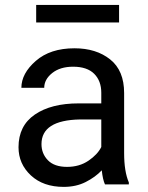

<svg xmlns="http://www.w3.org/2000/svg" viewBox="-20 -729 584 759"><path d="M395 0Q386.2 -19 382.3 -55.7Q356.9 -28.8 318.8 -9.5Q280.8 9.8 231.9 9.8Q150.9 9.8 102.1 -35.6Q53.2 -81.1 53.2 -147Q53.2 -231.9 117.7 -276.1Q182.1 -320.3 291 -320.3H380.4V-362.3Q380.4 -409.2 352.3 -437.3Q324.2 -465.3 269 -465.3Q217.8 -465.3 186.3 -440.2Q154.8 -415 154.8 -381.8H64.5Q64.5 -438.5 121.6 -488.3Q178.7 -538.1 274.4 -538.1Q360.4 -538.1 415.5 -494.1Q470.7 -450.2 470.7 -361.3V-124Q470.7 -50.8 489.3 -7.8V0ZM245.1 -69.3Q293.9 -69.3 329.8 -93.8Q365.7 -118.2 380.4 -147.9V-256.8H296.4Q144 -253.9 144 -159.2Q144 -121.6 169.4 -95.5Q194.8 -69.3 245.1 -69.3ZM450.7 -709.5V-640.1H123V-709.5Z"/></svg>

Font: Roboto21382017
Style: Regular
Weight: 400
Designer: Christian Robertson
Foundry: Google
Version: Version 2.138; 2017